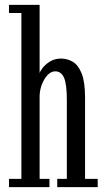

<svg xmlns="http://www.w3.org/2000/svg" viewBox="-20 -770 434 790"><path d="M17 0V-34H68V-716.5H17V-750H143V-468.5Q144 -475.5 155 -490Q166 -504.5 185.5 -516.8Q205 -529 231.5 -529Q257 -529 279.5 -515.8Q302 -502.5 316 -467.8Q330 -433 330 -368V-34H382V0H215.5V-34H255V-358.5Q255 -423.5 243.5 -450Q232 -476.5 207 -476.5Q190.5 -476.5 176.2 -461.8Q162 -447 152.8 -423.8Q143.5 -400.5 143 -374V-34H183.5V0Z"/></svg>

Font: Imbue Thin 10pt
Style: Regular
Weight: 400
Version: Version 1.102